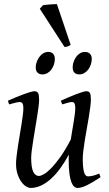

<svg xmlns="http://www.w3.org/2000/svg" viewBox="-20 -907 539 947"><path d="M476.1 -33.2Q436.5 -6.8 408.9 6.6Q381.3 20 362.8 20Q354.5 20 346.7 14.2Q338.9 8.3 332.5 -7.3Q326.2 -22.9 322.5 -50Q318.8 -77.1 318.8 -119.1Q318.8 -124.5 319.1 -131.1Q319.3 -137.7 319.8 -144.5Q299.8 -107.9 277.8 -77.6Q255.9 -47.4 231.9 -25.6Q208 -3.9 182.6 8.1Q157.2 20 130.9 20Q121.1 20 108.6 12.5Q96.2 4.9 85.2 -10.3Q74.2 -25.4 66.7 -47.9Q59.1 -70.3 59.1 -100.1Q59.1 -114.7 61.8 -137.2Q64.5 -159.7 68.4 -185.5Q72.3 -211.4 77.1 -239.3Q82 -267.1 85.9 -292.5Q89.8 -317.9 92.5 -338.4Q95.2 -358.9 95.2 -371.1Q95.2 -382.3 93.8 -388.9Q92.3 -395.5 89.6 -398.7Q86.9 -401.9 83.3 -402.8Q79.6 -403.8 75.2 -403.8Q70.8 -403.8 62.5 -401.9Q54.2 -399.9 45.9 -397.7Q37.6 -395.5 24.9 -392.1L19 -410.2Q39.6 -419.4 60.3 -428Q81.1 -436.5 98.6 -442.9Q116.2 -449.2 129.6 -453.1Q143.1 -457 148.9 -457Q163.1 -457 168 -447.8Q172.9 -438.5 172.9 -416Q172.9 -401.9 169.9 -378.9Q167 -356 162.6 -328.6Q158.2 -301.3 153.3 -272Q148.4 -242.7 144 -215.3Q139.6 -188 136.7 -165Q133.8 -142.1 133.8 -127.9Q133.8 -81.1 143.8 -60.1Q153.8 -39.1 171.9 -39.1Q181.6 -39.1 197.8 -48.6Q213.9 -58.1 234.4 -79.3Q254.9 -100.6 279.1 -134.8Q303.2 -168.9 329.1 -218.8Q332.5 -241.2 336.4 -263.7Q340.3 -286.1 343.5 -306.2Q346.7 -326.2 348.9 -343Q351.1 -359.9 351.1 -371.1Q351.1 -382.3 349.9 -388.9Q348.6 -395.5 346.2 -398.7Q343.8 -401.9 340.6 -402.8Q337.4 -403.8 333 -403.8Q328.6 -403.8 321 -401.9Q313.5 -399.9 305.9 -397.7Q298.3 -395.5 287.1 -392.1L279.8 -410.2Q300.3 -419.4 320.3 -428Q340.3 -436.5 357.2 -442.9Q374 -449.2 386.7 -453.1Q399.4 -457 405.8 -457Q419.4 -457 423.8 -447.8Q428.2 -438.5 428.2 -416Q428.2 -401.9 425.3 -379.2Q422.4 -356.4 418 -329.3Q413.6 -302.2 408.2 -272.7Q402.8 -243.2 398.4 -215.6Q394 -188 391.1 -164.1Q388.2 -140.1 388.2 -124Q388.2 -79.6 394.5 -58.3Q400.9 -37.1 413.1 -37.1Q425.8 -37.1 438.7 -40.3Q451.7 -43.5 469.2 -50.8ZM250.5 -616.2Q250.5 -602.5 246.1 -589.1Q241.7 -575.7 233.9 -564.7Q226.1 -553.7 214.6 -546.9Q203.1 -540 189.5 -540Q173.8 -540 165 -548.8Q156.2 -557.6 156.2 -574.2Q156.2 -587.4 160.9 -600.8Q165.5 -614.3 173.6 -625.5Q181.6 -636.7 193.1 -643.8Q204.6 -650.9 218.3 -650.9Q233.4 -650.9 241.9 -641.8Q250.5 -632.8 250.5 -616.2ZM432.6 -616.2Q432.6 -602.5 428.2 -589.1Q423.8 -575.7 415.8 -564.7Q407.7 -553.7 396.2 -546.9Q384.8 -540 370.6 -540Q355.5 -540 346.9 -548.8Q338.4 -557.6 338.4 -574.2Q338.4 -587.4 342.8 -600.8Q347.2 -614.3 355 -625.5Q362.8 -636.7 374 -643.8Q385.3 -650.9 399.4 -650.9Q414.6 -650.9 423.6 -641.8Q432.6 -632.8 432.6 -616.2ZM328.6 -685.5Q318.8 -679.7 313 -677.7Q307.1 -675.8 298.3 -675.3L176.3 -863.8L191.9 -881.3Q197.8 -882.3 206.8 -883.3Q215.8 -884.3 225.8 -885Q235.8 -885.7 245.1 -886.2Q254.4 -886.7 260.7 -886.7Z"/></svg>

Font: Akkhara
Style: Italic
Weight: 400
Italic angle: -7°
Designer: J. Victor Gaultney
Version: Version 1.00 June 13, 2006, initial release